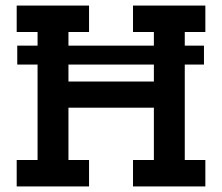

<svg xmlns="http://www.w3.org/2000/svg" viewBox="-20 -670 799 690"><path d="M42 -506H115V-555H40V-650H300V-555H226V-506H533V-555H458V-650H718V-555H644V-506H713V-438H644V-95H718V0H458V-95H533V-283H226V-95H300V0H40V-95H115V-438H42ZM533 -377V-438H226V-377Z"/></svg>

Font: Zilla Slab SemiBold
Style: Regular
Weight: 600
Designer: Typotheque.com
Foundry: Typotheque type foundry
Version: Version 1.1; 2017